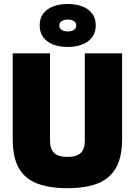

<svg xmlns="http://www.w3.org/2000/svg" viewBox="-20 -946 687 978"><path d="M323.7 12.6Q232 12.6 169.8 -11.1Q107.6 -34.7 76.2 -89.3Q44.8 -143.9 44.8 -235.5V-674.5H234.8V-229.2Q234.8 -186.5 256.2 -166.6Q277.6 -146.7 323.7 -146.7Q370.3 -146.7 391.2 -166.8Q412 -186.9 412 -229.2V-674.5H602V-237.7Q602 -146.1 570.6 -90.9Q539.2 -35.8 477.5 -11.6Q415.9 12.6 323.7 12.6ZM324.9 -706.9Q285 -706.9 252.7 -718.6Q220.3 -730.4 201.2 -755Q182.1 -779.6 182.1 -816.3Q182.1 -854 201.2 -878.1Q220.3 -902.3 252.7 -914Q285 -925.7 324.9 -925.7Q364.8 -925.7 397.1 -914Q429.5 -902.3 448.6 -878.1Q467.7 -854 467.7 -816.3Q467.7 -780.7 449.2 -756.1Q430.6 -731.5 398.5 -719.2Q366.5 -706.9 324.9 -706.9ZM325.5 -785.8Q344.2 -785.8 356.3 -793.8Q368.4 -801.7 368.4 -816.3Q368.4 -830.9 356.3 -838.6Q344.2 -846.3 325.5 -846.3Q306.8 -846.3 294.4 -838.6Q282 -830.9 282 -816.3Q282 -801.7 294.4 -793.8Q306.8 -785.8 325.5 -785.8Z"/></svg>

Font: Titillium Web SemiBold
Style: Regular
Weight: 600
Designer: Mohamed Gaber, Accademia di Belle Arti di Urbino
Foundry: Kief Type Foundry, Accademia di Belle Arti di Urbino
Version: Version 3.000; ttfautohint (v1.8.4)